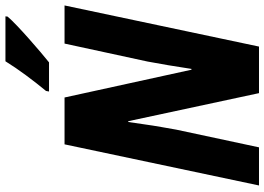

<svg xmlns="http://www.w3.org/2000/svg" viewBox="-153 -818 971 705"><g transform="rotate(-90 332.5 -465.5)"><path d="M4 0 155 -714H327L429 -248H432Q438 -288 445.5 -333Q453 -378 459 -409L525 -714H665L514 0H343L240 -480H237Q233 -454 228.5 -421.5Q224 -389 218.5 -358Q213 -327 209 -304L144 0ZM351 -782Q380 -817 408.5 -855.5Q437 -894 460 -931H625L624 -923Q613 -910 591 -889Q569 -868 543 -845Q517 -822 493.5 -802Q470 -782 456 -771H349Z"/></g></svg>

Font: Noto Sans Condensed ExtraBold
Style: Italic
Weight: 800
Width: 3
Italic angle: -12°
Designer: Monotype Design Team
Foundry: Monotype Imaging Inc.
Version: Version 2.013; ttfautohint (v1.8.4.7-5d5b)